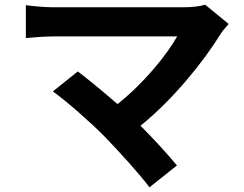

<svg xmlns="http://www.w3.org/2000/svg" viewBox="-20 -732 1040 817"><path d="M425 -151C490 -84 574 9 616 65L733 -28C694 -75 635 -140 578 -197C719 -311 847 -471 919 -588C927 -601 939 -614 953 -630L853 -712C832 -705 798 -701 760 -701C652 -701 268 -701 205 -701C171 -701 116 -706 90 -710V-570C111 -572 165 -577 205 -577C281 -577 646 -577 734 -577C687 -495 593 -379 480 -289C417 -344 351 -398 311 -428L205 -343C265 -300 367 -210 425 -151Z"/></svg>

Font: Noto Sans TC
Style: Bold
Weight: 700
Designer: Ryoko NISHIZUKA 西塚涼子 (kana, bopomofo & ideographs); Paul D. Hunt (Latin, Greek & Cyrillic); Sandoll Communications 산돌커뮤니
Foundry: Adobe
Version: Version 2.004;hotconv 1.0.118;makeotfexe 2.5.65603